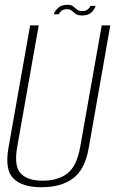

<svg xmlns="http://www.w3.org/2000/svg" viewBox="-20 -781 483 806"><path d="M154.5 5Q73 5 36.2 -31.8Q-0.5 -68.5 15.5 -160L106.5 -674.5H142.5L52.5 -166Q38 -85 66.2 -53.8Q94.5 -22.5 159 -22.5Q224.5 -22.5 263.8 -53.8Q303 -85 317 -166L407 -674.5H443L352.5 -160Q336.5 -68.5 286.2 -31.8Q236 5 154.5 5ZM324.5 -716Q306.5 -716 297.5 -722.8Q288.5 -729.5 281.2 -736Q274 -742.5 261 -742.5Q247 -742.5 238 -735.2Q229 -728 227.5 -721H206Q208.5 -733 223 -747Q237.5 -761 263 -761Q279.5 -761 287.2 -754.2Q295 -747.5 302.8 -741Q310.5 -734.5 326.5 -734.5Q340 -734.5 349 -742Q358 -749.5 359.5 -756.5H381Q379.5 -745.5 365.8 -730.8Q352 -716 324.5 -716Z"/></svg>

Font: Anybody ExtraLight
Style: Italic
Weight: 200
Italic angle: -10°
Designer: Tyler Finck
Foundry: Etcetera Type Company
Version: Version 1.010; ttfautohint (v1.8.3) -l 8 -r 50 -G 200 -x 14 